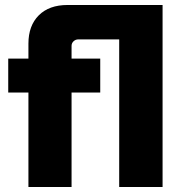

<svg xmlns="http://www.w3.org/2000/svg" viewBox="-20 -750 722 770"><path d="M94 0V-379H13V-515H94V-575Q94 -647 135.5 -688.5Q177 -730 251 -730H632V0H458V-592H294Q283 -592 275 -584.5Q267 -577 267 -566V-515H382V-379H267V0Z"/></svg>

Font: MuseoModerno ExtraBold
Style: Regular
Weight: 800
Designer: Pablo Cosgaya, Héctor Gatti, Marcela Romero, and the Authors of The MuseoModerno Project.
Foundry: Omnibus-Type Team
Version: Version 1.001